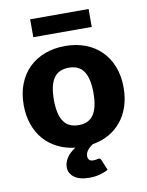

<svg xmlns="http://www.w3.org/2000/svg" viewBox="-94 -763 769 1003"><g transform="rotate(-10 290.5 -261.5)"><path d="M446.5 -600.5H136.5V-695.5H446.5ZM185.5 -259.5Q185.5 -182.5 211 -144.8Q236.5 -107 291.5 -107Q345 -107 370.2 -144.8Q395.5 -182.5 395.5 -259.5Q395.5 -336.5 370.2 -374Q345 -411.5 291.5 -411.5Q236.5 -411.5 211 -374Q185.5 -336.5 185.5 -259.5ZM398.5 148.5Q381 159 355 166.2Q329 173.5 299.5 173.5Q246 173.5 218.2 152.5Q190.5 131.5 190.5 99Q190.5 75 205.2 51Q220 27 252.5 6Q201.5 0 159.5 -21Q117.5 -42 87.8 -76.2Q58 -110.5 41.8 -157Q25.5 -203.5 25.5 -260.5Q25.5 -322 44.8 -371.2Q64 -420.5 99.2 -455Q134.5 -489.5 183.2 -508Q232 -526.5 291.5 -526.5Q350.5 -526.5 399 -508Q447.5 -489.5 482.2 -455Q517 -420.5 536.2 -371.2Q555.5 -322 555.5 -260.5Q555.5 -206 540.8 -161Q526 -116 498.5 -82Q471 -48 432.5 -26.2Q394 -4.5 346.5 3.5Q329 14 317.2 28.8Q305.5 43.5 305.5 61Q305.5 73 312.2 80.2Q319 87.5 332.5 87.5Q340 87.5 344.5 87Q349 86.5 352 85.8Q355 85 357 84.2Q359 83.5 361.5 83.5Q372 83.5 375.5 93Z"/></g></svg>

Font: Lato ExtraBold
Style: Regular
Weight: 800
Designer: Lukasz Dziedzic with Adam Twardoch and Botio Nikoltchev
Foundry: tyPoland Lukasz Dziedzic
Version: Version 2.015; 2015-08-06; http://www.latofonts.com/